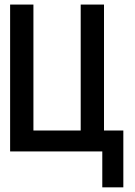

<svg xmlns="http://www.w3.org/2000/svg" viewBox="-20 -657 586 833"><path d="M515.1 -90.8V155.8H423.8V0H23.9V-637.2H125V-90.8H330.1V-637.2H431.2V-90.8Z"/></svg>

Font: Anonymous Pro
Style: Bold
Weight: 700
Monospace: yes
Designer: Mark Simonson
Version: Version 1.003